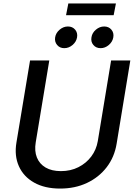

<svg xmlns="http://www.w3.org/2000/svg" viewBox="-20 -1076 774 1107"><path d="M326.7 11.2Q237.8 11.2 176.8 -23.2Q115.7 -57.6 88.9 -117.7Q62 -177.7 74.7 -253.9L153.3 -727.5H264.2L186 -255.4Q177.7 -205.6 192.6 -168.2Q207.5 -130.9 242.9 -110.1Q278.3 -89.4 331.1 -89.4Q387.2 -89.4 432.1 -112.1Q477.1 -134.8 506.3 -173.8Q535.6 -212.9 543.9 -262.7L620.6 -727.5H731.4L652.3 -246.6Q639.6 -169.9 595 -111.8Q550.3 -53.7 481.4 -21.2Q412.6 11.2 326.7 11.2ZM560.1 -798.3Q533.7 -798.3 518.3 -816.7Q502.9 -835 507.3 -860.8Q511.2 -886.7 533 -905Q554.7 -923.3 580.6 -923.3Q606.9 -923.3 622.3 -905Q637.7 -886.7 633.3 -860.8Q628.9 -835 607.4 -816.7Q585.9 -798.3 560.1 -798.3ZM350.6 -798.3Q324.7 -798.3 309.3 -816.7Q293.9 -835 297.9 -860.8Q302.2 -886.7 324 -905Q345.7 -923.3 371.6 -923.3Q397.9 -923.3 413.3 -905Q428.7 -886.7 424.3 -860.8Q419.9 -835 398.4 -816.7Q377 -798.3 350.6 -798.3ZM648.4 -1056.2 635.3 -988.3H360.8L374 -1056.2Z"/></svg>

Font: Inter 17pt Medium
Style: Italic
Weight: 500
Italic angle: -9.3988°
Version: Version 4.001;git-66647c0bb